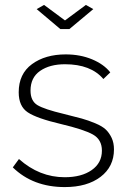

<svg xmlns="http://www.w3.org/2000/svg" viewBox="-20 -750 521 780"><path d="M129 -713 159 -730 244 -667 329 -730 359 -713 262 -632H225ZM243 10Q114 10 32 -70L57 -104Q140 -30 243 -30Q311 -30 352.5 -59Q394 -88 394 -138Q394 -183 357.5 -203.5Q321 -224 228 -246Q130 -269 93 -293.5Q56 -318 56 -375Q56 -450 110 -489.5Q164 -529 247 -529Q306 -529 354 -509Q402 -489 428 -456L400 -429Q349 -489 244 -489Q182 -489 143 -462Q104 -435 104 -382Q104 -340 132 -323Q160 -306 240 -287Q285 -276 312 -268.5Q339 -261 367.5 -249Q396 -237 410 -223.5Q424 -210 433.5 -190Q443 -170 443 -143Q443 -73 388.5 -31.5Q334 10 243 10Z"/></svg>

Font: Raleway
Style: Light
Weight: 300
Designer: Matt McInerney, Pablo Impallari, Rodrigo Fuenzalida
Foundry: Matt McInerney, Pablo Impallari, Rodrigo Fuenzalida
Version: Version 3.000